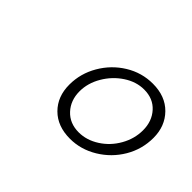

<svg xmlns="http://www.w3.org/2000/svg" viewBox="-62 -827 466 466"><g transform="rotate(45 171.0 -594.5)"><path d="M106 -568Q106 -606 125.5 -639.5Q145 -673 177.5 -693Q210 -713 248 -713Q291 -713 316.5 -687Q342 -661 342 -621Q342 -582 322.5 -549Q303 -516 270 -496Q237 -476 200 -476Q157 -476 131.5 -501.5Q106 -527 106 -568ZM311 -616Q311 -647 292.5 -667.5Q274 -688 243 -688Q216 -688 191 -671.5Q166 -655 150.5 -628.5Q135 -602 135 -574Q135 -543 154 -522.5Q173 -502 204 -502Q231 -502 256 -518Q281 -534 296 -560.5Q311 -587 311 -616Z"/></g></svg>

Font: Taviraj ExtraLight
Style: Italic
Weight: 275
Italic angle: -12°
Designer: Katatrad Team
Foundry: CadsonDemak
Version: Version 1.001